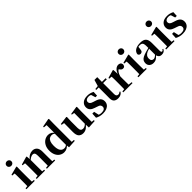

<svg xmlns="http://www.w3.org/2000/svg" viewBox="498 -2713 4621 4621"><g transform="rotate(-45 2808.0 -402.5)"><path d="M38 0V-30L144 -41H214L322 -30V0ZM105 0Q106 -26 106.5 -68Q107 -110 107.5 -156Q108 -202 108 -236V-313Q108 -363 107.5 -398Q107 -433 105 -468L29 -475V-500L248 -556L260 -547L257 -390V-236Q257 -202 257.5 -156Q258 -110 259 -68Q260 -26 261 0ZM178 -655Q145 -655 121 -676.5Q97 -698 97 -733Q97 -767 121 -788.5Q145 -810 178 -810Q212 -810 235.5 -788.5Q259 -767 259 -733Q259 -698 235.5 -676.5Q212 -655 178 -655Z M388 0V-30L493 -41H564L671 -30V0ZM456 0Q457 -26 457.5 -68Q458 -110 458.5 -156Q459 -202 459 -236V-316Q459 -365 458.5 -397Q458 -429 456 -465L380 -473V-497L587 -556L600 -547L608 -435V-432V-236Q608 -202 608.5 -156Q609 -110 609.5 -68Q610 -26 611 0ZM735 0V-30L838 -41H908L1017 -30V0ZM801 0Q802 -26 802.5 -67.5Q803 -109 803.5 -155Q804 -201 804 -236V-376Q804 -437 785.5 -461.5Q767 -486 731 -486Q701 -486 658 -462Q615 -438 572 -386L568 -431H584Q641 -504 691 -530.5Q741 -557 795 -557Q865 -557 908.5 -510.5Q952 -464 952 -365V-236Q952 -201 952.5 -155Q953 -109 954 -67.5Q955 -26 956 0Z M1314 17Q1249 17 1196 -17Q1143 -51 1112.5 -114.5Q1082 -178 1082 -266Q1082 -356 1116 -421.5Q1150 -487 1206 -522Q1262 -557 1328 -557Q1380 -557 1420 -533Q1460 -509 1494 -458H1503L1485 -443Q1460 -470 1435 -481Q1410 -492 1384 -492Q1345 -492 1312.5 -472Q1280 -452 1260.5 -403.5Q1241 -355 1241 -271Q1241 -191 1259 -142.5Q1277 -94 1308.5 -72Q1340 -50 1379 -50Q1408 -50 1433 -61.5Q1458 -73 1482 -98L1503 -80H1492Q1459 -35 1414 -9Q1369 17 1314 17ZM1477 12 1466 -79V-81V-464L1472 -476V-748L1388 -755V-782L1603 -822L1618 -813L1615 -655V-35L1684 -30V0Z M1960 17Q1886 17 1843.5 -29Q1801 -75 1802 -188L1805 -501L1836 -478L1733 -497V-524L1944 -551L1957 -541L1951 -391V-176Q1951 -113 1973 -88.5Q1995 -64 2034 -64Q2076 -64 2112.5 -90.5Q2149 -117 2177 -157L2213 -103H2160Q2123 -51 2073.5 -17Q2024 17 1960 17ZM2151 13 2146 -108V-111L2149 -484L2080 -497V-519L2288 -551L2299 -541L2295 -391V-35L2361 -29V1Z M2632 17Q2576 17 2529.5 4.5Q2483 -8 2439 -32L2446 -165H2507L2539 -21L2488 -28V-64Q2521 -42 2551 -31.5Q2581 -21 2621 -21Q2680 -21 2711 -42.5Q2742 -64 2742 -106Q2742 -138 2722 -161.5Q2702 -185 2641 -202L2584 -221Q2518 -241 2480.5 -280Q2443 -319 2443 -382Q2443 -458 2500.5 -507.5Q2558 -557 2665 -557Q2714 -557 2754.5 -546Q2795 -535 2838 -513L2832 -390H2778L2735 -528L2780 -512V-482Q2750 -502 2726.5 -511Q2703 -520 2668 -520Q2621 -520 2592.5 -498Q2564 -476 2564 -438Q2564 -409 2584.5 -386.5Q2605 -364 2663 -347L2720 -329Q2799 -305 2834.5 -264.5Q2870 -224 2870 -163Q2870 -108 2841.5 -67.5Q2813 -27 2760 -5Q2707 17 2632 17Z M3075 -501V-541H3275V-501ZM3150 17Q3076 17 3037.5 -19.5Q2999 -56 2999 -135Q2999 -164 2999.5 -188Q3000 -212 3000 -242V-501H2916V-532L3023 -543L3005 -531L3055 -702H3150L3149 -524V-514V-125Q3149 -84 3166.5 -65Q3184 -46 3214 -46Q3234 -46 3249 -54Q3264 -62 3284 -77L3300 -61Q3278 -24 3241 -3.5Q3204 17 3150 17Z M3335 0V-30L3442 -42H3540L3650 -30V0ZM3403 0Q3404 -26 3404.5 -68Q3405 -110 3405.5 -156Q3406 -202 3406 -236V-316Q3406 -366 3405.5 -397.5Q3405 -429 3403 -465L3327 -473V-497L3534 -556L3547 -547L3555 -404V-403V-236Q3555 -202 3555.5 -156Q3556 -110 3556.5 -68Q3557 -26 3558 0ZM3555 -321 3519 -383H3548Q3562 -440 3589 -479Q3616 -518 3649 -537.5Q3682 -557 3714 -557Q3749 -557 3775 -541Q3801 -525 3808 -484Q3807 -452 3790.5 -429.5Q3774 -407 3738 -407Q3712 -407 3692.5 -422Q3673 -437 3654 -464L3631 -491L3665 -485Q3625 -461 3598.5 -423Q3572 -385 3555 -321Z M3849 0V-30L3955 -41H4025L4133 -30V0ZM3916 0Q3917 -26 3917.5 -68Q3918 -110 3918.5 -156Q3919 -202 3919 -236V-313Q3919 -363 3918.5 -398Q3918 -433 3916 -468L3840 -475V-500L4059 -556L4071 -547L4068 -390V-236Q4068 -202 4068.5 -156Q4069 -110 4070 -68Q4071 -26 4072 0ZM3989 -655Q3956 -655 3932 -676.5Q3908 -698 3908 -733Q3908 -767 3932 -788.5Q3956 -810 3989 -810Q4023 -810 4046.5 -788.5Q4070 -767 4070 -733Q4070 -698 4046.5 -676.5Q4023 -655 3989 -655Z M4351 17Q4288 17 4247 -19Q4206 -55 4206 -118Q4206 -163 4225 -196Q4244 -229 4290 -254.5Q4336 -280 4414 -302Q4453 -313 4503.5 -326Q4554 -339 4594 -349V-323Q4554 -313 4514 -302Q4474 -291 4450 -282Q4398 -260 4370.5 -225.5Q4343 -191 4343 -138Q4343 -93 4364.5 -70.5Q4386 -48 4422 -48Q4436 -48 4453.5 -55Q4471 -62 4494.5 -81Q4518 -100 4550 -136L4567 -81H4529Q4501 -50 4476 -28Q4451 -6 4421.5 5.5Q4392 17 4351 17ZM4634 16Q4580 16 4552.5 -13.5Q4525 -43 4517 -92V-95V-387Q4517 -440 4507.5 -469.5Q4498 -499 4475.5 -511Q4453 -523 4415 -523Q4390 -523 4363.5 -517.5Q4337 -512 4300 -498L4367 -523L4358 -446Q4356 -398 4335.5 -378.5Q4315 -359 4288 -359Q4236 -359 4223 -408Q4231 -477 4293 -517Q4355 -557 4466 -557Q4570 -557 4616 -510Q4662 -463 4662 -357V-91Q4662 -60 4670 -47.5Q4678 -35 4693 -35Q4705 -35 4715 -43Q4725 -51 4738 -71L4756 -58Q4737 -19 4708 -1.5Q4679 16 4634 16Z M4795 0V-30L4901 -41H4971L5079 -30V0ZM4862 0Q4863 -26 4863.5 -68Q4864 -110 4864.5 -156Q4865 -202 4865 -236V-313Q4865 -363 4864.5 -398Q4864 -433 4862 -468L4786 -475V-500L5005 -556L5017 -547L5014 -390V-236Q5014 -202 5014.5 -156Q5015 -110 5016 -68Q5017 -26 5018 0ZM4935 -655Q4902 -655 4878 -676.5Q4854 -698 4854 -733Q4854 -767 4878 -788.5Q4902 -810 4935 -810Q4969 -810 4992.5 -788.5Q5016 -767 5016 -733Q5016 -698 4992.5 -676.5Q4969 -655 4935 -655Z M5346 17Q5290 17 5243.5 4.5Q5197 -8 5153 -32L5160 -165H5221L5253 -21L5202 -28V-64Q5235 -42 5265 -31.5Q5295 -21 5335 -21Q5394 -21 5425 -42.5Q5456 -64 5456 -106Q5456 -138 5436 -161.5Q5416 -185 5355 -202L5298 -221Q5232 -241 5194.5 -280Q5157 -319 5157 -382Q5157 -458 5214.5 -507.5Q5272 -557 5379 -557Q5428 -557 5468.5 -546Q5509 -535 5552 -513L5546 -390H5492L5449 -528L5494 -512V-482Q5464 -502 5440.5 -511Q5417 -520 5382 -520Q5335 -520 5306.5 -498Q5278 -476 5278 -438Q5278 -409 5298.5 -386.5Q5319 -364 5377 -347L5434 -329Q5513 -305 5548.5 -264.5Q5584 -224 5584 -163Q5584 -108 5555.5 -67.5Q5527 -27 5474 -5Q5421 17 5346 17Z"/></g></svg>

Font: Noto Serif JP ExtraBold
Style: Regular
Weight: 800
Designer: Ryoko NISHIZUKA 西塚涼子 (kana & ideographs); Frank Grießhammer (Latin, Greek & Cyrillic); Wenlong ZHANG 张文龙 (bopomofo); San
Foundry: Adobe
Version: Version 2.003-H1;hotconv 1.1.1;makeotfexe 2.6.0